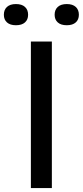

<svg xmlns="http://www.w3.org/2000/svg" viewBox="-70 -950 419 970"><path d="M86 0V-740H192V0ZM267.5 -822.5Q237.5 -822.5 221.8 -836.8Q206 -851 206 -875.5Q206 -900.5 221.8 -915Q237.5 -929.5 267.5 -929.5Q297 -929.5 312.8 -915Q328.5 -900.5 328.5 -875.5Q328.5 -851 312.8 -836.8Q297 -822.5 267.5 -822.5ZM10.5 -822.5Q-19 -822.5 -34.8 -836.8Q-50.5 -851 -50.5 -875.5Q-50.5 -900.5 -34.8 -915Q-19 -929.5 10.5 -929.5Q40.5 -929.5 56.2 -915Q72 -900.5 72 -875.5Q72 -851 56.2 -836.8Q40.5 -822.5 10.5 -822.5Z"/></svg>

Font: Encode Sans Semi Expanded Medium
Style: Regular
Weight: 500
Width: 6
Designer: Multiple Designers
Foundry: Impallari Type
Version: Version 3.000; ttfautohint (v1.8.3) -l 8 -r 50 -G 200 -x 14 